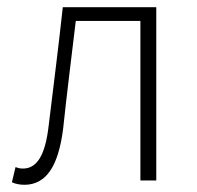

<svg xmlns="http://www.w3.org/2000/svg" viewBox="-20 -500 545 532"><path d="M48 12Q28 12 13 5L23 -37Q28 -35 32.5 -34Q37 -33 44 -33Q73 -33 90.5 -62Q108 -91 115 -153Q125 -235 135 -316.5Q145 -398 154 -480H413V0H369V-442H190Q181 -367 172 -293Q163 -219 155 -144Q145 -64 118.5 -26Q92 12 48 12Z"/></svg>

Font: hySource Sans Pro Light
Style: Regular
Weight: 300
Designer: Paul D. Hunt
Foundry: Adobe Systems Incorporated
Version: Version 2.021;PS 2.000;hotconv 1.0.86;makeotf.lib2.5.63406